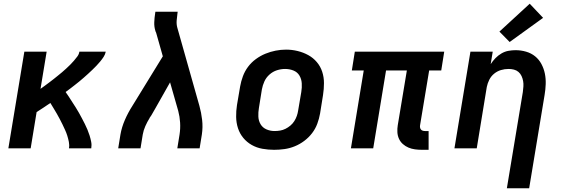

<svg xmlns="http://www.w3.org/2000/svg" viewBox="-20 -798 3040 1033"><path d="M25 0 111 -520H231L198 -320Q210 -328 221.5 -337Q233 -346 245 -354.5Q257 -363 268.5 -372.5Q280 -382 291.5 -391Q303 -400 314 -409.5Q325 -419 336 -429Q347 -439 357.5 -449.5Q368 -460 377.5 -471Q387 -482 396 -494Q405 -506 407 -520H549Q546 -505 537.5 -492Q529 -479 519 -467Q509 -455 498.5 -444Q488 -433 476.5 -422Q465 -411 453.5 -400.5Q442 -390 430.5 -380Q419 -370 407 -360Q395 -350 382.5 -340.5Q370 -331 358 -321.5Q346 -312 333 -303Q343 -289 352 -275Q361 -261 370 -247Q379 -233 388 -219Q397 -205 405 -190.5Q413 -176 421 -161Q429 -146 436.5 -131Q444 -116 450.5 -100.5Q457 -85 462 -69Q467 -53 470.5 -35.5Q474 -18 471 0H351Q354 -17 350.5 -34.5Q347 -52 342 -68Q337 -84 330 -99Q323 -114 316 -129Q309 -144 301 -158.5Q293 -173 285 -187.5Q277 -202 268 -216Q259 -230 251 -244Q232 -231 214 -219Q196 -207 177 -195L145 0Z M616 0 628 -74Q635 -114 652 -153Q669 -192 692 -228L856 -495L820 -622Q819 -624 818 -626.5Q817 -629 816 -631V-632Q809 -654 810 -678.5Q811 -703 815 -728L816 -735H936L935 -728Q932 -708 930.5 -687.5Q929 -667 934 -649L1053 -228Q1063 -192 1067.5 -153Q1072 -114 1066 -74L1054 0H934L946 -74Q951 -106 949 -138.5Q947 -171 939 -201L895 -355L817 -217L794 -177Q792 -174 789.5 -170.5Q787 -167 785 -164V-163Q772 -142 762 -119.5Q752 -97 748 -74L736 0Z M1455 8Q1423 8 1392 2.5Q1361 -3 1334.5 -18Q1308 -33 1289 -56Q1270 -79 1260.5 -108Q1251 -137 1250.5 -169Q1250 -201 1255 -233L1272 -333Q1277 -361 1287 -388Q1297 -415 1314.5 -438.5Q1332 -462 1356.5 -480Q1381 -498 1408 -509Q1435 -520 1463 -525.5Q1491 -531 1519 -531Q1551 -531 1581.5 -523.5Q1612 -516 1638.5 -501.5Q1665 -487 1684.5 -464Q1704 -441 1713.5 -412Q1723 -383 1723 -351Q1723 -319 1718 -287L1702 -187Q1697 -159 1687 -132Q1677 -105 1659 -81.5Q1641 -58 1617 -40Q1593 -22 1566 -11Q1539 0 1511 4Q1483 8 1455 8ZM1457 -93Q1472 -93 1487 -95.5Q1502 -98 1516 -105Q1530 -112 1542.5 -122.5Q1555 -133 1563.5 -146.5Q1572 -160 1577 -174.5Q1582 -189 1584 -203L1601 -303Q1605 -327 1603.5 -350Q1602 -373 1591 -391.5Q1580 -410 1559 -418.5Q1538 -427 1514 -427Q1492 -427 1470 -420Q1448 -413 1430 -397Q1412 -381 1402.5 -360Q1393 -339 1389 -317L1373 -217Q1369 -194 1370 -171Q1371 -148 1382 -129.5Q1393 -111 1413.5 -102Q1434 -93 1457 -93Z M2250 8Q2231 8 2212.5 5.5Q2194 3 2177.5 -4Q2161 -11 2147.5 -23Q2134 -35 2126.5 -51.5Q2119 -68 2118 -87Q2117 -106 2120 -124L2169 -419H2057L1988 0H1868L1937 -419H1873L1889 -520H2370L2354 -419H2289L2240 -124Q2239 -118 2240 -112Q2241 -106 2244.5 -101.5Q2248 -97 2254 -95Q2260 -93 2267 -93H2286V8Z M2707 215 2793 -303Q2795 -318 2796 -333Q2797 -348 2794.5 -362Q2792 -376 2786 -389Q2780 -402 2769.5 -411Q2759 -420 2745 -423.5Q2731 -427 2716 -427Q2695 -427 2675 -421Q2655 -415 2638.5 -401.5Q2622 -388 2612.5 -369Q2603 -350 2599 -330L2545 0H2425L2511 -520H2631L2620 -453Q2631 -470 2645.5 -485Q2660 -500 2678 -510.5Q2696 -521 2715.5 -524.5Q2735 -528 2754 -528Q2783 -528 2810.5 -520Q2838 -512 2859 -495Q2880 -478 2893 -453.5Q2906 -429 2911.5 -402Q2917 -375 2916 -345.5Q2915 -316 2910 -287L2827 215ZM2722 -572 2667 -628 2830 -778 2902 -702Z"/></svg>

Font: Zed Sans Extended
Style: Bold Italic
Weight: 700
Width: 7
Italic angle: -9°
Designer: Belleve Invis
Foundry: Belleve Invis
Version: Version 1.0.0; ttfautohint (v1.8.4)